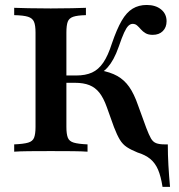

<svg xmlns="http://www.w3.org/2000/svg" viewBox="-20 -602 709 762"><path d="M625 139.5Q618.5 97.6 607.3 71.4Q596 45.2 576.6 29Q557.3 12.9 525.8 3.2Q500 -7.3 483.5 -18.1Q466.9 -29 455.6 -47.6Q444.4 -66.1 432.3 -97.6L404 -176.6Q391.1 -212.9 374.6 -233.9Q358.1 -254.8 334.7 -264.1Q311.3 -273.4 277.4 -273.4H225V-302.4H282.3Q319.4 -302.4 345.2 -314.1Q371 -325.8 389.9 -353.6Q408.9 -381.5 424.2 -429.8Q443.5 -486.3 462.9 -519.8Q482.3 -553.2 506.5 -567.7Q530.6 -582.3 562.1 -582.3Q597.6 -582.3 619.4 -564.5Q641.1 -546.8 641.1 -517.7Q641.1 -493.5 626.2 -478.6Q611.3 -463.7 586.3 -463.7Q568.5 -463.7 557.7 -470.2Q546.8 -476.6 539.1 -485.5Q531.5 -494.4 524.2 -500.8Q516.9 -507.3 506.5 -507.3Q497.6 -507.3 489.5 -499.6Q481.5 -491.9 472.6 -472.6Q463.7 -453.2 451.6 -417.7Q441.1 -387.9 430.2 -368.1Q419.4 -348.4 407.3 -334.7Q395.2 -321 378.2 -310.5L375.8 -323.4Q417.7 -316.1 445.6 -300.4Q473.4 -284.7 492.7 -257.3Q512.1 -229.8 528.2 -183.1L560.5 -94.4Q571 -66.9 579 -52.8Q587.1 -38.7 599.6 -33.9Q612.1 -29 633.1 -29H646Q646 12.1 648.4 54Q650.8 96 654.8 139.5ZM36.3 0V-29Q73.4 -30.6 91.5 -35.9Q109.7 -41.1 115.3 -55.6Q121 -70.2 121 -98.4V-472.6Q121 -501.6 114.9 -515.7Q108.9 -529.8 91.1 -535.5Q73.4 -541.1 36.3 -541.9V-571Q56.5 -570.2 93.5 -569.4Q130.6 -568.5 181.5 -568.5Q230.6 -568.5 265.7 -569.4Q300.8 -570.2 321 -571V-541.9Q287.1 -541.1 270.6 -535.5Q254 -529.8 248.8 -515.7Q243.5 -501.6 243.5 -472.6V-98.4Q243.5 -70.2 249.2 -55.6Q254.8 -41.1 273 -35.9Q291.1 -30.6 327.4 -29V0Q306.5 -1.6 269 -2Q231.5 -2.4 181.5 -2.4Q131.5 -2.4 94.4 -2Q57.3 -1.6 36.3 0Z"/></svg>

Font: Playfair
Style: Bold
Weight: 700
Designer: Claus Eggers Sørensen
Foundry: Claus Eggers Sørensen
Version: Version 2.001;gftools[0.9.30]